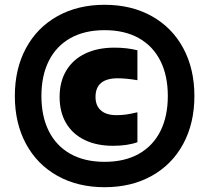

<svg xmlns="http://www.w3.org/2000/svg" viewBox="-20 -771 874 802"><path d="M42 -370Q42 -483.5 88.5 -569.8Q135 -656 220 -703.5Q305 -751 417 -751Q529 -751 614 -703.5Q699 -656 745.5 -569.8Q792 -483.5 792 -370Q792 -256.5 745.5 -170.2Q699 -84 614 -36.5Q529 11 417 11Q305 11 220 -36.5Q135 -84 88.5 -170.2Q42 -256.5 42 -370ZM681 -370Q681 -455 650 -516.8Q619 -578.5 559.8 -611.8Q500.5 -645 417 -645Q333.5 -645 274.2 -611.8Q215 -578.5 184 -516.8Q153 -455 153 -370Q153 -285 184 -223.2Q215 -161.5 274.2 -128.2Q333.5 -95 417 -95Q500.5 -95 559.8 -128.2Q619 -161.5 650 -223.2Q681 -285 681 -370ZM229 -366Q229 -430 257 -476.5Q285 -523 336.5 -547.5Q388 -572 458 -572Q510 -572 554 -561V-436Q506 -444 472 -444Q379 -444 379 -366Q379 -329.5 401.5 -309.8Q424 -290 466 -290Q487 -290 505.8 -292.5Q524.5 -295 554 -302V-177Q512.5 -162 452 -162Q384 -162 333.8 -186.2Q283.5 -210.5 256.2 -256.5Q229 -302.5 229 -366Z"/></svg>

Font: Encode Sans Expanded Black
Style: Regular
Weight: 900
Width: 7
Designer: Multiple Designers
Foundry: Impallari Type
Version: Version 2.000